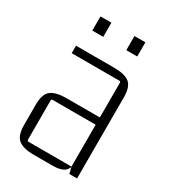

<svg xmlns="http://www.w3.org/2000/svg" viewBox="-165 -734 728 822"><g transform="rotate(30 199.5 -323.0)"><path d="M227 5H135Q83 5 59 -14Q35 -33 35 -85V-185Q35 -238 59 -256.5Q83 -275 135 -275H307V-239H88Q81 -239 81 -232V-39Q81 -32 88 -32H300V-446Q300 -453 293 -453H58V-490H246Q299 -490 322.5 -471.5Q346 -453 346 -400V0H308L300 -32L307 -75Q307 -30 289.5 -12.5Q272 5 227 5ZM140 -581H86V-651H140ZM308 -581H254V-651H308Z"/></g></svg>

Font: Gemunu Libre ExtraLight ExtraLight
Style: Regular
Weight: 250
Version: Version 1.100